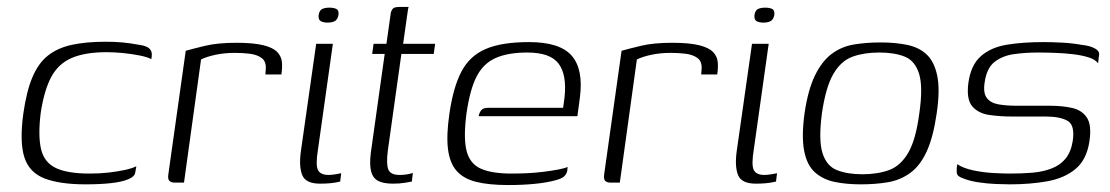

<svg xmlns="http://www.w3.org/2000/svg" viewBox="-20 -525 3192 552"><path d="M226 5Q152 5 108 -12Q64 -29 50 -73Q36 -117 47 -198Q56 -262 73 -302.5Q90 -343 117.5 -365Q145 -387 186 -396Q227 -405 284 -405Q310 -405 332 -403Q354 -401 381 -396Q395 -394 403.5 -389.5Q412 -385 415 -377Q418 -369 415 -355Q404 -361 381.5 -365.5Q359 -370 333.5 -372.5Q308 -375 287 -375Q225 -375 186.5 -358.5Q148 -342 127.5 -304Q107 -266 97 -200Q89 -135 98 -96.5Q107 -58 140.5 -42Q174 -26 238 -26Q268 -26 293.5 -29Q319 -32 339.5 -36.5Q360 -41 372 -47L369 -30Q368 -18 349.5 -10Q331 -2 299.5 1.5Q268 5 226 5Z M509 0H482Q472 0 467 -5Q462 -10 464 -24L514 -379Q535 -385 570.5 -393.5Q606 -402 660 -402Q709 -402 737 -395Q765 -388 777 -375.5Q789 -363 790.5 -346.5Q792 -330 789 -311H743L744 -325Q746 -348 732.5 -358Q719 -368 698 -370.5Q677 -373 656 -373Q625 -373 599.5 -367.5Q574 -362 558 -354Z M900 3Q859 3 849 -21.5Q839 -46 845 -90L889 -399H937L894 -94Q887 -51 894 -36.5Q901 -22 925 -22Q932 -22 945 -24Q958 -26 961 -27L958 -3Q954 -2 946 -0.5Q938 1 926.5 2Q915 3 900 3ZM922 -460Q910 -460 902.5 -464Q895 -468 896 -481Q898 -495 906 -499Q914 -503 927 -503Q940 -503 947.5 -499Q955 -495 953 -481Q950 -468 942 -464Q934 -460 922 -460Z M1110 3Q1082 3 1067 -5Q1052 -13 1047 -32Q1042 -51 1046 -85L1086 -370H1050L1054 -399H1091L1102 -477Q1103 -489 1106 -495Q1109 -501 1114 -503Q1119 -505 1127 -505H1155Q1154 -504 1153 -497.5Q1152 -491 1150 -477L1139 -399H1231L1227 -370H1134L1095 -92Q1090 -53 1096.5 -37.5Q1103 -22 1129 -22Q1141 -22 1152 -24Q1163 -26 1167 -28L1164 -3Q1159 -2 1144 0.5Q1129 3 1110 3Z M1441 7Q1386 7 1349.5 -2Q1313 -11 1293 -33.5Q1273 -56 1268 -96Q1263 -136 1272 -198Q1283 -274 1306.5 -319Q1330 -364 1376 -384Q1422 -404 1501 -404Q1590 -404 1624 -364.5Q1658 -325 1647 -243L1640 -191H1356Q1358 -201 1363.5 -208Q1369 -215 1383 -215H1599L1603 -245Q1610 -310 1586 -342Q1562 -374 1496 -374Q1441 -374 1405.5 -358.5Q1370 -343 1350.5 -305.5Q1331 -268 1321 -198Q1312 -128 1321.5 -91Q1331 -54 1362.5 -40Q1394 -26 1451 -26Q1471 -26 1494.5 -27Q1518 -28 1542 -31Q1566 -34 1584.5 -37.5Q1603 -41 1612 -45L1611 -35Q1610 -27 1603.5 -19.5Q1597 -12 1578 -7Q1553 0 1518 3.5Q1483 7 1441 7Z M1762 0H1735Q1725 0 1720 -5Q1715 -10 1717 -24L1767 -379Q1788 -385 1823.5 -393.5Q1859 -402 1913 -402Q1962 -402 1990 -395Q2018 -388 2030 -375.5Q2042 -363 2043.5 -346.5Q2045 -330 2042 -311H1996L1997 -325Q1999 -348 1985.5 -358Q1972 -368 1951 -370.5Q1930 -373 1909 -373Q1878 -373 1852.5 -367.5Q1827 -362 1811 -354Z M2153 3Q2112 3 2102 -21.5Q2092 -46 2098 -90L2142 -399H2190L2147 -94Q2140 -51 2147 -36.5Q2154 -22 2178 -22Q2185 -22 2198 -24Q2211 -26 2214 -27L2211 -3Q2207 -2 2199 -0.5Q2191 1 2179.5 2Q2168 3 2153 3ZM2175 -460Q2163 -460 2155.5 -464Q2148 -468 2149 -481Q2151 -495 2159 -499Q2167 -503 2180 -503Q2193 -503 2200.5 -499Q2208 -495 2206 -481Q2203 -468 2195 -464Q2187 -460 2175 -460Z M2455 5Q2413 5 2379.5 -2Q2346 -9 2323 -29.5Q2300 -50 2292 -91Q2284 -132 2293 -199Q2303 -267 2323 -308Q2343 -349 2371 -370Q2399 -391 2434.5 -397Q2470 -403 2512 -403Q2554 -403 2588 -396Q2622 -389 2644 -368.5Q2666 -348 2674.5 -307.5Q2683 -267 2673 -199Q2663 -130 2644 -89Q2625 -48 2596.5 -27.5Q2568 -7 2532.5 -1Q2497 5 2455 5ZM2459 -24Q2503 -24 2536 -36Q2569 -48 2591 -85.5Q2613 -123 2623 -199Q2634 -275 2622.5 -312.5Q2611 -350 2581.5 -362Q2552 -374 2508 -374Q2464 -374 2431 -362Q2398 -350 2376 -312.5Q2354 -275 2343 -199Q2333 -123 2344.5 -85.5Q2356 -48 2386 -36Q2416 -24 2459 -24Z M2883 5Q2868 5 2843 4Q2818 3 2792 -1Q2766 -5 2747 -13Q2739 -16 2735 -19.5Q2731 -23 2730.5 -31Q2730 -39 2732 -53Q2750 -41 2779 -35Q2808 -29 2837 -27.5Q2866 -26 2884 -26Q2918 -26 2948 -28.5Q2978 -31 3003 -40.5Q3028 -50 3043.5 -69Q3059 -88 3064 -119Q3071 -165 3049.5 -177.5Q3028 -190 2986 -190H2889Q2855 -190 2824 -194.5Q2793 -199 2775.5 -219Q2758 -239 2764 -286Q2771 -338 2800 -363.5Q2829 -389 2875 -396.5Q2921 -404 2980 -404Q3002 -404 3032.5 -402.5Q3063 -401 3090 -396Q3108 -394 3119.5 -389.5Q3131 -385 3136.5 -379Q3142 -373 3139 -361L3137 -343Q3129 -354 3110 -360Q3091 -366 3066 -369Q3041 -372 3014 -373Q2987 -374 2964 -374Q2929 -374 2896 -369.5Q2863 -365 2840 -347.5Q2817 -330 2811 -289Q2806 -258 2817 -243.5Q2828 -229 2850.5 -225Q2873 -221 2902 -221H2998Q3035 -221 3063 -214.5Q3091 -208 3105 -186.5Q3119 -165 3112 -118Q3104 -66 3072.5 -39.5Q3041 -13 2992 -4Q2943 5 2883 5Z"/></svg>

Font: Genos Light
Style: Italic
Weight: 300
Italic angle: -8°
Designer: Robert E. Leuschke
Foundry: Robert E. Leuschke
Version: Version 1.010